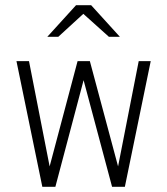

<svg xmlns="http://www.w3.org/2000/svg" viewBox="-20 -715 640 735"><path d="M142 0 43 -481H91L170 -78L277 -481H324L432 -78L511 -481H557L458 0H409L300 -408L192 0ZM161 -574 271 -695H329L439 -574H397L299 -662L203 -574Z"/></svg>

Font: Red Hat Mono VF Light
Style: Regular
Weight: 300
Monospace: yes
Designer: Pentagram, MCKL
Foundry: Pentagram, MCKL
Version: Version 1.023